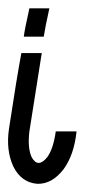

<svg xmlns="http://www.w3.org/2000/svg" viewBox="-20 -448 207 469"><path d="M32.2 -318.4H82Q80.1 -308.6 51.8 -127Q46.9 -85.9 57.6 -63.5Q73.2 -36.1 95.7 -64.5Q110.4 -85 116.2 -127H167Q161.1 -70.3 135.7 -35.2Q107.4 2 71.3 1Q32.2 -2 12.7 -41Q-5.9 -81.1 2 -133.8Q20.5 -255.9 32.2 -318.4ZM51.8 -427.7H100.6Q89.8 -378.9 86.9 -358.4H38.1Q40 -375 51.8 -427.7Z"/></svg>

Font: Bratas-flat
Style: flat
Weight: 400
Designer: MUHAMMAD YONI
Version: Version 001.000